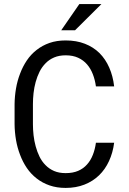

<svg xmlns="http://www.w3.org/2000/svg" viewBox="-20 -921 640 951"><path d="M545.4 -213.9H455.1Q450.7 -181.6 439.9 -154.1Q429.2 -126.5 411.1 -106.4Q393.1 -85.9 366.9 -74.7Q340.8 -63.5 305.2 -63.5Q272.5 -63.5 248 -74Q223.6 -84.5 205.6 -103Q187.5 -121.1 175.8 -145Q164.1 -168.9 156.7 -196.3Q149.4 -223.1 146.2 -251.2Q143.1 -279.3 143.1 -305.7V-405.8Q143.1 -432.1 146.2 -460.2Q149.4 -488.3 156.7 -515.1Q164.1 -542 176 -565.9Q188 -589.8 206.1 -607.9Q223.6 -626 248.3 -636.5Q272.9 -647 305.2 -647Q340.8 -647 366.9 -635Q393.1 -623 411.1 -602.1Q429.2 -581.1 439.9 -553.2Q450.7 -525.4 455.1 -493.2H545.4Q539.6 -543.9 521.2 -585.9Q502.9 -627.9 472.7 -658.2Q442.4 -688 400.4 -704.3Q358.4 -720.7 305.2 -720.7Q260.7 -720.7 225.1 -708.3Q189.5 -695.8 161.6 -673.8Q133.3 -651.9 113 -621.8Q92.8 -591.8 79.6 -556.6Q65.9 -521.5 59.3 -482.9Q52.7 -444.3 52.2 -404.8V-305.7Q52.7 -266.1 59.3 -227.5Q65.9 -189 79.6 -153.8Q92.8 -118.7 113 -88.9Q133.3 -59.1 161.6 -37.1Q189.5 -15.1 225.3 -2.7Q261.2 9.8 305.2 9.8Q356.4 9.8 398.2 -6.6Q439.9 -22.9 470.7 -52.7Q501 -82 520 -123.3Q539.1 -164.6 545.4 -213.9ZM373 -900.9 283.2 -771H351.6L482.4 -900.9Z"/></svg>

Font: Roboto Mono
Style: Regular
Weight: 400
Monospace: yes
Designer: Google
Version: Version 3.000